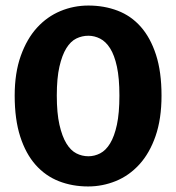

<svg xmlns="http://www.w3.org/2000/svg" viewBox="-20 -662 635 693"><path d="M299 -642Q356 -642 404.5 -623.5Q453 -605 488 -565.5Q523 -526 543 -464.5Q563 -403 563 -317Q563 -233 541.5 -171Q520 -109 483 -68.5Q446 -28 398 -8.5Q350 11 298 11Q241 11 192.5 -8Q144 -27 108.5 -67Q73 -107 53 -169Q33 -231 33 -317Q33 -399 55 -460.5Q77 -522 113.5 -562Q150 -602 198 -622Q246 -642 299 -642ZM185 -317Q185 -254 194.5 -212Q204 -170 219.5 -144.5Q235 -119 255.5 -108.5Q276 -98 299 -98Q321 -98 341.5 -108.5Q362 -119 377.5 -144.5Q393 -170 402 -212Q411 -254 411 -317Q411 -380 402 -421.5Q393 -463 377.5 -487.5Q362 -512 341.5 -522.5Q321 -533 299 -533Q276 -533 255.5 -523Q235 -513 219.5 -488Q204 -463 194.5 -421.5Q185 -380 185 -317Z"/></svg>

Font: Ek Mukta ExtraBold
Style: Regular
Weight: 800
Designer: Girish Dalvi and Yashodeep Gholap
Foundry: Ek Type
Version: Version 2.538;PS 1.002;hotconv 16.6.51;makeotf.lib2.5.65220;